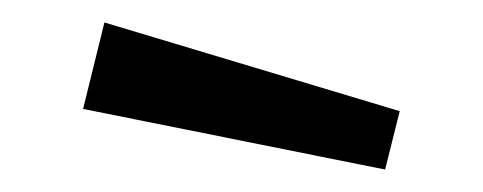

<svg xmlns="http://www.w3.org/2000/svg" viewBox="-20 -897 430 171"><path d="M336 -798 323 -746 54 -800 73 -877Z"/></svg>

Font: Kaisei Opti
Style: Bold
Weight: 700
Designer: Font-Kai, 金井和夫
Foundry: KAZUO KANAI
Version: Version 5.003